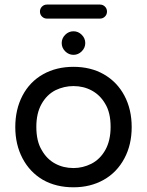

<svg xmlns="http://www.w3.org/2000/svg" viewBox="-20 -797 634 828"><path d="M152.3 -747.1Q152.3 -759.8 161.1 -768.6Q169.9 -777.3 182.6 -777.3H411.1Q423.8 -777.3 432.6 -768.6Q441.4 -759.8 441.4 -747.1Q441.4 -734.4 432.6 -725.6Q423.8 -716.8 411.1 -716.8H182.6Q169.9 -716.8 161.1 -725.6Q152.3 -734.4 152.3 -747.1ZM246.1 -611.3Q246.1 -631.8 261.2 -647Q276.4 -662.1 296.9 -662.1Q317.4 -662.1 332.5 -647Q347.7 -631.8 347.7 -611.3Q347.7 -590.8 332.5 -575.7Q317.4 -560.5 296.9 -560.5Q276.4 -560.5 261.2 -575.7Q246.1 -590.8 246.1 -611.3ZM165 -21.5Q108.4 -54.7 77.1 -114.3Q45.9 -173.8 45.9 -249Q45.9 -325.2 77.1 -384.8Q108.4 -444.3 165.5 -476.6Q222.7 -508.8 296.9 -508.8Q371.1 -508.8 427.7 -476.6Q485.4 -443.4 516.6 -384.3Q547.9 -325.2 547.9 -249Q547.9 -172.9 516.6 -114.3Q484.4 -53.7 427.2 -21.5Q370.1 10.7 296.9 10.7Q221.7 10.7 165 -21.5ZM374 -90.8Q412.1 -110.4 434.6 -150.9Q457 -191.4 457 -250Q457 -311.5 433.6 -349.6Q412.1 -386.7 376.5 -406.2Q340.8 -425.8 296.9 -425.8Q256.8 -425.8 219.7 -408.2Q181.6 -388.7 159.2 -348.6Q136.7 -308.6 136.7 -250Q136.7 -187.5 160.2 -149.4Q181.6 -111.3 217.3 -91.8Q252.9 -72.3 296.9 -72.3Q336.9 -72.3 374 -90.8Z"/></svg>

Font: jf-openhuninn-1.0
Style: Regular
Weight: 400
Designer: [Kosugi Maru]
      Designed by Motoya company      

      [Varela Round]
      Joe Prince(Latin component); Avraham Co
Foundry: justfont CO.,LTD.
Version: 1.0